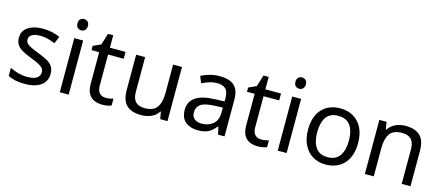

<svg xmlns="http://www.w3.org/2000/svg" viewBox="-51 -1282 4221 1837"><g transform="rotate(15 2059.5 -363.5)"><path d="M434 -148Q434 -70 376 -30Q318 10 220 10Q164 10 123.5 1Q83 -8 52 -24V-104Q84 -88 129.5 -74.5Q175 -61 222 -61Q289 -61 319 -82.5Q349 -104 349 -140Q349 -160 338 -176Q327 -192 298.5 -208Q270 -224 217 -244Q165 -264 128 -284Q91 -304 71 -332Q51 -360 51 -404Q51 -472 106.5 -509Q162 -546 252 -546Q301 -546 343.5 -536.5Q386 -527 423 -510L393 -440Q359 -454 322 -464Q285 -474 246 -474Q192 -474 163.5 -456.5Q135 -439 135 -409Q135 -387 148 -371.5Q161 -356 191.5 -341.5Q222 -327 273 -307Q324 -288 360 -268Q396 -248 415 -219.5Q434 -191 434 -148Z M609 -737Q629 -737 644.5 -723.5Q660 -710 660 -681Q660 -653 644.5 -639Q629 -625 609 -625Q587 -625 572 -639Q557 -653 557 -681Q557 -710 572 -723.5Q587 -737 609 -737ZM652 -536V0H564V-536Z M1001 -62Q1021 -62 1042 -65.5Q1063 -69 1076 -73V-6Q1062 1 1036 5.5Q1010 10 986 10Q944 10 908.5 -4.5Q873 -19 851 -55Q829 -91 829 -156V-468H753V-510L830 -545L865 -659H917V-536H1072V-468H917V-158Q917 -109 940.5 -85.5Q964 -62 1001 -62Z M1631 -536V0H1559L1546 -71H1542Q1516 -29 1470 -9.5Q1424 10 1372 10Q1275 10 1226 -36.5Q1177 -83 1177 -185V-536H1266V-191Q1266 -63 1385 -63Q1474 -63 1508.5 -113Q1543 -163 1543 -257V-536Z M2004 -545Q2102 -545 2149 -502Q2196 -459 2196 -365V0H2132L2115 -76H2111Q2076 -32 2037.5 -11Q1999 10 1931 10Q1858 10 1810 -28.5Q1762 -67 1762 -149Q1762 -229 1825 -272.5Q1888 -316 2019 -320L2110 -323V-355Q2110 -422 2081 -448Q2052 -474 1999 -474Q1957 -474 1919 -461.5Q1881 -449 1848 -433L1821 -499Q1856 -518 1904 -531.5Q1952 -545 2004 -545ZM2030 -259Q1930 -255 1891.5 -227Q1853 -199 1853 -148Q1853 -103 1880.5 -82Q1908 -61 1951 -61Q2019 -61 2064 -98.5Q2109 -136 2109 -214V-262Z M2541 -62Q2561 -62 2582 -65.5Q2603 -69 2616 -73V-6Q2602 1 2576 5.5Q2550 10 2526 10Q2484 10 2448.5 -4.5Q2413 -19 2391 -55Q2369 -91 2369 -156V-468H2293V-510L2370 -545L2405 -659H2457V-536H2612V-468H2457V-158Q2457 -109 2480.5 -85.5Q2504 -62 2541 -62Z M2768 -737Q2788 -737 2803.5 -723.5Q2819 -710 2819 -681Q2819 -653 2803.5 -639Q2788 -625 2768 -625Q2746 -625 2731 -639Q2716 -653 2716 -681Q2716 -710 2731 -723.5Q2746 -737 2768 -737ZM2811 -536V0H2723V-536Z M3447 -269Q3447 -136 3379.5 -63Q3312 10 3197 10Q3126 10 3070.5 -22.5Q3015 -55 2983 -117.5Q2951 -180 2951 -269Q2951 -402 3018 -474Q3085 -546 3200 -546Q3273 -546 3328.5 -513.5Q3384 -481 3415.5 -419.5Q3447 -358 3447 -269ZM3042 -269Q3042 -174 3079.5 -118.5Q3117 -63 3199 -63Q3280 -63 3318 -118.5Q3356 -174 3356 -269Q3356 -364 3318 -418Q3280 -472 3198 -472Q3116 -472 3079 -418Q3042 -364 3042 -269Z M3844 -546Q3940 -546 3989 -499.5Q4038 -453 4038 -349V0H3951V-343Q3951 -472 3831 -472Q3742 -472 3708 -422Q3674 -372 3674 -278V0H3586V-536H3657L3670 -463H3675Q3701 -505 3747 -525.5Q3793 -546 3844 -546Z"/></g></svg>

Font: Noto Sans Buhid
Style: Regular
Weight: 400
Designer: Monotype Design Team
Foundry: Monotype Imaging Inc.
Version: Version 2.001